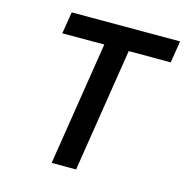

<svg xmlns="http://www.w3.org/2000/svg" viewBox="-108 -839 907 941"><g transform="rotate(15 345.5 -369.0)"><path d="M336 -627H123L141 -738H691L673 -627H460L361 0H237Z"/></g></svg>

Font: Exo SemiBold
Style: Italic
Weight: 600
Italic angle: -9°
Designer: Natanael Gama
Foundry: Natanael Gama
Version: Version 1.500; ttfautohint (v1.6)